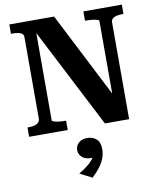

<svg xmlns="http://www.w3.org/2000/svg" viewBox="-107 -793 990 1195"><g transform="rotate(-10 388.5 -195.5)"><path d="M35 0V-59H46Q66 -59 81 -63.5Q96 -68 105 -77.5Q114 -87 114 -101V-615Q114 -630 105 -637.5Q96 -645 81 -648Q66 -651 46 -651H35V-710H318L612 -134L591 -141V-635Q591 -639 580 -642.5Q569 -646 552 -648.5Q535 -651 517 -651H503V-710H746V-651H735Q716 -651 700.5 -647Q685 -643 676 -634.5Q667 -626 667 -611V0H514L169 -671L191 -667V-75Q191 -72 202 -68Q213 -64 230.5 -61.5Q248 -59 265 -59H279V0ZM380 319 303 280Q330 263 353.5 245.5Q377 228 391.5 210Q406 192 407 174L422 191Q415 195 406.5 196Q398 197 389 197Q356 197 335.5 179Q315 161 315 134Q315 106 335.5 88Q356 70 389 70Q424 70 447 90.5Q470 111 470 153Q470 184 459.5 211.5Q449 239 429 265.5Q409 292 380 319Z"/></g></svg>

Font: Roboto Serif 28pt SemiBold
Style: Regular
Weight: 600
Designer: Greg Gazdowicz
Foundry: Commercial Type
Version: Version 1.008